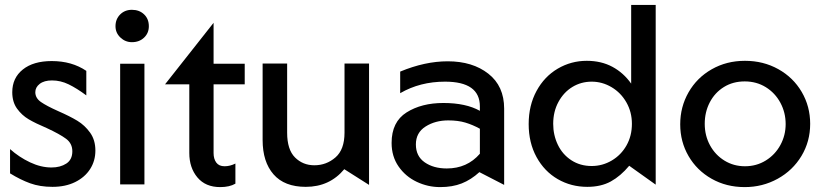

<svg xmlns="http://www.w3.org/2000/svg" viewBox="-20 -752 3358 783"><path d="M190 -69Q147 -69 102.5 -90Q58 -111 21 -144V-45Q63 -19 103 -4.5Q143 10 194 10Q247 10 286.5 -9.5Q326 -29 347.5 -62.5Q369 -96 369 -138Q369 -181 347.5 -211Q326 -241 295.5 -259.5Q265 -278 217 -299Q170 -320 147 -336Q124 -352 124 -376Q124 -396 142 -410Q160 -424 192 -424Q227 -424 260 -408Q293 -392 332 -363V-463Q273 -503 191 -503Q116 -503 73 -468.5Q30 -434 30 -376Q30 -336 49.5 -309Q69 -282 97 -265.5Q125 -249 170 -230Q224 -205 249.5 -186Q275 -167 275 -135Q275 -101 250.5 -85Q226 -69 190 -69Z M569 -492H470V0H569ZM451 -645Q451 -618 471 -599Q491 -580 518 -580Q548 -580 567.5 -598.5Q587 -617 587 -645Q587 -675 567.5 -693.5Q548 -712 518 -712Q489 -712 470 -693Q451 -674 451 -645Z M878 11Q916 11 940 -3V-85Q918 -74 896 -74Q873 -74 862 -89Q851 -104 851 -128V-408H978V-492H851V-659L653 -408H752V-128Q752 -68 785 -28.5Q818 11 878 11Z M1227 10Q1324 10 1384 -62L1485 2V-493H1385V-211Q1385 -142 1348 -110Q1311 -78 1262 -78Q1215 -78 1183 -110Q1151 -142 1151 -211V-493H1051V-181Q1051 -92 1095.5 -41Q1140 10 1227 10Z M1802 -65Q1748 -65 1712 -90Q1676 -115 1676 -163Q1676 -211 1715.5 -236Q1755 -261 1808 -261Q1848 -261 1878 -252Q1908 -243 1937 -227V-125Q1885 -65 1802 -65ZM1806 -502Q1713 -502 1612 -460V-372Q1693 -419 1795 -419Q1937 -419 1937 -318V-300Q1880 -332 1788 -332Q1699 -332 1638 -293.5Q1577 -255 1577 -169Q1577 -114 1605.5 -73Q1634 -32 1679.5 -10.5Q1725 11 1775 11Q1825 11 1863 -4Q1901 -19 1935 -50L2036 2V-309Q2036 -401 1971.5 -451.5Q1907 -502 1806 -502Z M2654 -732H2554V-411Q2523 -455 2477.5 -479.5Q2432 -504 2373 -504Q2309 -504 2254.5 -472Q2200 -440 2168 -381Q2136 -322 2136 -246Q2136 -170 2168 -111.5Q2200 -53 2254.5 -21.5Q2309 10 2375 10Q2431 10 2471 -12Q2511 -34 2546 -76L2654 1ZM2236 -247Q2236 -297 2257.5 -336.5Q2279 -376 2314.5 -397.5Q2350 -419 2393 -419Q2436 -419 2474 -396.5Q2512 -374 2534.5 -334.5Q2557 -295 2557 -247Q2557 -198 2535 -159Q2513 -120 2475 -97.5Q2437 -75 2393 -75Q2346 -75 2310 -98.5Q2274 -122 2255 -161.5Q2236 -201 2236 -247Z M3284 -247Q3284 -318 3249.5 -377Q3215 -436 3154 -470Q3093 -504 3018 -504Q2943 -504 2882.5 -469.5Q2822 -435 2788 -375.5Q2754 -316 2754 -245Q2754 -174 2788 -115.5Q2822 -57 2882 -23Q2942 11 3017 11Q3090 11 3151.5 -23Q3213 -57 3248.5 -116Q3284 -175 3284 -247ZM3184 -246Q3184 -200 3162.5 -160.5Q3141 -121 3103 -97.5Q3065 -74 3018 -74Q2972 -74 2934.5 -97Q2897 -120 2875.5 -159.5Q2854 -199 2854 -247Q2854 -295 2874.5 -334.5Q2895 -374 2932 -397Q2969 -420 3017 -420Q3065 -420 3103 -396.5Q3141 -373 3162.5 -333Q3184 -293 3184 -246Z"/></svg>

Font: Geom
Style: Regular
Weight: 400
Version: Version 1.102